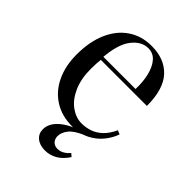

<svg xmlns="http://www.w3.org/2000/svg" viewBox="-208 -631 921 921"><g transform="rotate(45 253.0 -170.5)"><path d="M272 -529Q360 -529 409.5 -475.5Q459 -422 459 -309H106L105 -328H363Q365 -377 355 -418.5Q345 -460 323.5 -485Q302 -510 268 -510Q222 -510 186.5 -464Q151 -418 144 -318L147 -314Q145 -299 144 -281Q143 -263 143 -245Q143 -177 165 -128Q187 -79 222.5 -53.5Q258 -28 296 -28Q326 -28 353 -37.5Q380 -47 403 -69Q426 -91 443 -128L463 -120Q452 -87 427 -56Q402 -25 364 -5.5Q326 14 276 14Q204 14 152.5 -19Q101 -52 73.5 -110.5Q46 -169 46 -245Q46 -333 74 -396.5Q102 -460 153 -494.5Q204 -529 272 -529ZM355 -3Q353 -1 350 0Q347 1 345 2Q296 23 277 47.5Q258 72 258 96Q258 115 269.5 127.5Q281 140 301 140Q320 140 336 130Q352 120 362 107L377 120Q354 155 325.5 171.5Q297 188 264 188Q228 188 206.5 170Q185 152 185 123Q185 84 221 51.5Q257 19 323 -3Z"/></g></svg>

Font: Playfair Display
Style: Regular
Weight: 400
Designer: Claus Eggers Sørensen
Foundry: Claus Eggers Sørensen
Version: Version 1.203